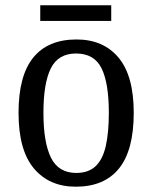

<svg xmlns="http://www.w3.org/2000/svg" viewBox="-20 -695 576 725"><path d="M266 10Q166 10 108 -59Q50 -128 50 -269Q50 -409 105.5 -477.5Q161 -546 269 -546Q370 -546 427.5 -477.5Q485 -409 485 -269Q485 -128 429.5 -59Q374 10 266 10ZM268 -42Q314 -42 341 -67.5Q368 -93 379.5 -144Q391 -195 391 -269Q391 -381 363.5 -437Q336 -493 267 -493Q200 -493 172 -437Q144 -381 144 -269Q144 -157 172.5 -99.5Q201 -42 268 -42ZM132 -616V-675H400V-616Z"/></svg>

Font: Noto Serif Khmer SemiCondensed
Style: Regular
Weight: 400
Width: 4
Designer: Danh Hong and the Monotype Design Team
Foundry: Monotype Imaging Inc.
Version: Version 2.004